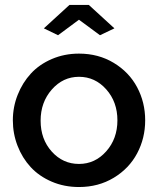

<svg xmlns="http://www.w3.org/2000/svg" viewBox="-20 -750 642 780"><path d="M158.2 -634.8 262.2 -730H340.8L444.8 -634.8L386.2 -606.9L300.8 -669.9L215.8 -606.9ZM300.8 -532.2Q379.9 -532.2 442.1 -494.6Q504.4 -457 537.1 -395.5Q569.8 -334 569.8 -261.2Q569.8 -188.5 537.1 -127Q504.4 -65.4 442.1 -27.8Q379.9 9.8 300.8 9.8Q240.7 9.8 189.7 -12.2Q138.7 -34.2 104.5 -71.3Q70.3 -108.4 51.3 -157.7Q32.2 -207 32.2 -261.2Q32.2 -315.4 51.8 -364.7Q71.3 -414.1 105.5 -451.2Q139.6 -488.3 190.7 -510.3Q241.7 -532.2 300.8 -532.2ZM300.8 -438Q235.8 -438 190.4 -386.2Q145 -334.5 145 -259.8Q145 -184.6 190.2 -134.3Q235.4 -84 300.8 -84Q366.2 -84 411.6 -135.3Q457 -186.5 457 -261.2Q457 -335.9 411.6 -387Q366.2 -438 300.8 -438Z"/></svg>

Font: Rawline SemiBold
Style: Regular
Weight: 600
Designer: Matt McInerney, Pablo Impallari, Rodrigo Fuenzalida
Foundry: Matt McInerney, Pablo Impallari, Rodrigo Fuenzalida
Version: Version 4.020;PS 004.020;hotconv 1.0.88;makeotf.lib2.5.64775